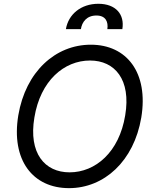

<svg xmlns="http://www.w3.org/2000/svg" viewBox="-20 -970 801 1000"><path d="M715.9 -358C754.3 -590.9 640.6 -737.2 453.1 -737.2C268.5 -737.2 113.6 -596.6 75.3 -369.3C36.9 -136.4 150.6 9.9 339.5 9.9C522.7 9.9 677.6 -130.7 715.9 -358ZM159.1 -358C190.3 -549.7 313.9 -654.8 448.9 -654.8C578.1 -654.8 663.4 -555.4 632.1 -369.3C600.9 -177.6 477.3 -72.4 342.3 -72.4C213.1 -72.4 127.8 -171.9 159.1 -358ZM323.2 -818.2H401.3C407 -855.1 431.1 -889.2 482.2 -889.2C530.5 -889.2 544.7 -856.5 539.1 -818.2H617.2C630 -894.9 583.1 -950.3 492.2 -950.3C401.3 -950.3 335.9 -894.9 323.2 -818.2Z"/></svg>

Font: Margiela Sans
Style: Italic
Weight: 400
Italic angle: -9.39999°
Designer: Stefan Endress, Andreas Faust
Version: Version 1.100;FEAKit 1.0